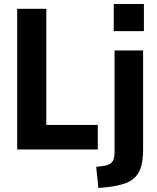

<svg xmlns="http://www.w3.org/2000/svg" viewBox="-20 -749 788 962"><path d="M66 0V-705H212V-123H470V0ZM550 -593V-729H701V-593ZM473 193 462 87 502 82Q527 78 540.5 64Q554 50 554 12V-496H697V0Q697 45 689 78Q681 111 661.5 134Q642 157 606 170Q570 183 514 189Z"/></svg>

Font: Nunito Sans 10pt Condensed ExtraBold
Style: Regular
Weight: 800
Width: 3
Designer: Vernon Adams
Foundry: Vernon Adams
Version: Version 3.101;gftools[0.9.27]